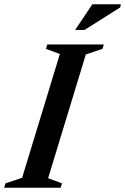

<svg xmlns="http://www.w3.org/2000/svg" viewBox="-44 -878 586 898"><path d="M236 -625.5 171 -649.5 177 -670H441.5L435.5 -649.5L357.5 -623.5L181 -44.5L246 -20.5L239.5 0H-24.5L-18.5 -20.5L59.5 -46.5ZM307.5 -738 388 -858H521L518.5 -843.5L351.5 -738Z"/></svg>

Font: Newsreader Text SemiBold
Style: Italic
Weight: 600
Italic angle: -17°
Designer: Hugues Gentile
Foundry: Production Type
Version: Version 1.001